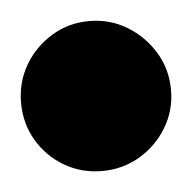

<svg xmlns="http://www.w3.org/2000/svg" viewBox="-93 -904 287 287"><g transform="rotate(-5 50.5 -760.5)"><path d="M-62 -760Q-62 -729 -47 -703.5Q-32 -678 -6.5 -663Q19 -648 50 -648Q81 -648 106.5 -663Q132 -678 147.5 -703.5Q163 -729 163 -760Q163 -791 147.5 -816.5Q132 -842 106.5 -857.5Q81 -873 50 -873Q19 -873 -6.5 -857.5Q-32 -842 -47 -816.5Q-62 -791 -62 -760Z"/></g></svg>

Font: Linefont Black
Style: Regular
Weight: 900
Monospace: yes
Version: Version 3.002;gftools[0.9.33]